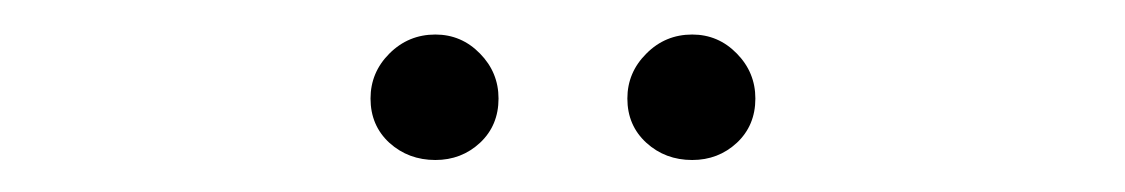

<svg xmlns="http://www.w3.org/2000/svg" viewBox="-20 -636 668 114"><path d="M238.5 -541Q222.5 -541 211.2 -551.2Q200 -561.5 200 -577.5Q200 -593 211.2 -604.2Q222.5 -615.5 238.5 -615.5Q254 -615.5 265 -604.2Q276 -593 276 -577.5Q276 -561.5 265 -551.2Q254 -541 238.5 -541ZM391 -541Q375 -541 363.8 -551.2Q352.5 -561.5 352.5 -577.5Q352.5 -593 363.8 -604.2Q375 -615.5 391 -615.5Q406.5 -615.5 417.5 -604.2Q428.5 -593 428.5 -577.5Q428.5 -561.5 417.5 -551.2Q406.5 -541 391 -541Z"/></svg>

Font: Urbanist Light
Style: Regular
Weight: 300
Designer: Corey Hu
Foundry: Corey Hu
Version: Version 1.330; ttfautohint (v1.8.4.7-5d5b)